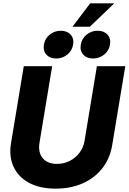

<svg xmlns="http://www.w3.org/2000/svg" viewBox="-20 -1127 776 1159"><path d="M316.4 11.7Q221.2 11.7 156.2 -22.9Q91.3 -57.6 62.3 -119.4Q33.2 -181.2 46.4 -261.7L123.5 -727.5H294.9L218.3 -264.6Q209 -207 237.8 -172.4Q266.6 -137.7 323.7 -137.7Q366.2 -137.7 401.9 -156.2Q437.5 -174.8 460.7 -206.1Q483.9 -237.3 490.2 -275.9L564.9 -727.5H736.3L657.2 -250.5Q644 -170.4 597.7 -111.3Q551.3 -52.2 479.2 -20.3Q407.2 11.7 316.4 11.7ZM318.8 -773.9Q280.8 -773.9 259.8 -797.6Q238.8 -821.3 245.1 -857.9Q251 -894 279.8 -917.7Q308.6 -941.4 346.7 -941.4Q385.3 -941.4 406.5 -917.7Q427.7 -894 421.4 -857.9Q415.5 -821.3 386.5 -797.6Q357.4 -773.9 318.8 -773.9ZM542 -773.9Q503.4 -773.9 482.4 -797.6Q461.4 -821.3 467.8 -857.9Q473.6 -894 502.4 -917.7Q531.2 -941.4 569.8 -941.4Q607.9 -941.4 629.2 -917.7Q650.4 -894 644 -857.9Q638.2 -821.3 609.1 -797.6Q580.1 -773.9 542 -773.9ZM417.5 -965.8 524.4 -1106.9H669.9L522.5 -965.8Z"/></svg>

Font: Inter Display ExtraBold
Style: Italic
Weight: 800
Italic angle: -9.39999°
Designer: Rasmus Andersson
Foundry: rsms
Version: Version 4.000;git-a52131595